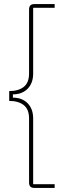

<svg xmlns="http://www.w3.org/2000/svg" viewBox="-20 -780 355 938"><path d="M147 138Q122 138 122 112V-201Q122 -246 96 -266.5Q70 -287 25 -287V-335Q70 -335 96 -355.5Q122 -376 122 -421V-734Q122 -760 147 -760H247V-742H142V-421Q142 -374 115 -346.5Q88 -319 43 -319V-303Q88 -303 115 -275.5Q142 -248 142 -201V120H247V138Z"/></svg>

Font: IBM Plex Sans Thai Thin
Style: Regular
Weight: 100
Designer: Mike Abbink, Paul van der Laan, Pieter van Rosmalen, Ben Mitchell, Mark Frömberg
Foundry: Bold Monday
Version: Version 1.1